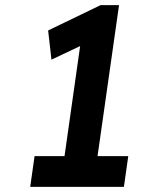

<svg xmlns="http://www.w3.org/2000/svg" viewBox="-20 -730 562 750"><path d="M98 0 115 -120H232L293 -550L181 -497L168 -611L373 -710H445L361 -120H481L464 0Z"/></svg>

Font: Lexend Med
Style: Italic
Weight: 500
Italic angle: -8.13011°
Designer: Bonnie Shaver-Troup, Thomas Jockin
Foundry: Lexend
Version: Version 1.007